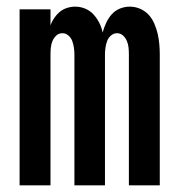

<svg xmlns="http://www.w3.org/2000/svg" viewBox="-20 -558 540 578"><path d="M39 0V-530H132V-482Q136 -493 143 -503.5Q150 -514 159.5 -522Q169 -530 181.5 -534Q194 -538 206 -538Q222 -538 236.5 -532Q251 -526 261.5 -514.5Q272 -503 279 -489Q286 -475 289 -460Q293 -475 299.5 -489Q306 -503 316 -514.5Q326 -526 340.5 -532Q355 -538 371 -538Q387 -538 402 -531.5Q417 -525 427.5 -513.5Q438 -502 444.5 -487Q451 -472 454.5 -457Q458 -442 459.5 -426Q461 -410 461 -394V0H368V-394Q368 -404 367 -414.5Q366 -425 362 -434.5Q358 -444 350.5 -451Q343 -458 332 -458Q322 -458 314 -451Q306 -444 302.5 -434.5Q299 -425 297.5 -414.5Q296 -404 296 -394V0H204V-394Q204 -404 202.5 -414.5Q201 -425 197.5 -434.5Q194 -444 186 -451Q178 -458 168 -458Q157 -458 149.5 -451Q142 -444 138 -434.5Q134 -425 133 -414.5Q132 -404 132 -394V0Z"/></svg>

Font: iosevka_custom_sans_ss08
Style: Bold
Weight: 700
Designer: Belleve Invis
Foundry: Belleve Invis
Version: Version 10.3.0; ttfautohint (v1.8.3)